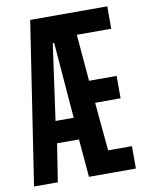

<svg xmlns="http://www.w3.org/2000/svg" viewBox="-87 -745 611 802"><g transform="rotate(-10 218.0 -344.0)"><path d="M-8 0 97 -688H424V-593H278L295 -395H412V-300H304L323 -95H424V0H225L211 -161H118L93 0ZM128 -254H205L179 -576H173Z"/></g></svg>

Font: Saira UltraCondensed
Style: Bold
Weight: 700
Width: 1
Designer: Hector Gatti with collaboration of the Omnibus-Type team
Foundry: Omnibus-Type
Version: Version 1.101